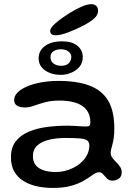

<svg xmlns="http://www.w3.org/2000/svg" viewBox="-20 -854 642 922"><path d="M233.5 48.5Q193 48.5 156.8 40.5Q120.5 32.5 92.5 15Q64.5 -2.5 48.5 -30.5Q32.5 -58.5 32.5 -99Q32.5 -145 55 -174.5Q77.5 -204 116.2 -220.8Q155 -237.5 203.5 -244Q252 -250.5 304 -250.5Q320 -250.5 336.5 -249.5Q353 -248.5 367.8 -247.5Q382.5 -246.5 392 -246.5Q405 -246.5 409.5 -250.8Q414 -255 414 -265.5Q414 -285 409.2 -300Q404.5 -315 395.5 -326.5Q386.5 -338 374 -346Q354 -359.5 325.8 -365.2Q297.5 -371 265 -371Q226.5 -371 196.8 -363Q167 -355 144 -346.5Q121 -338 102 -338Q76 -338 62 -346.5Q48 -355 48 -374Q48 -393.5 64.5 -410Q81 -426.5 110.2 -439Q139.5 -451.5 178.2 -458.5Q217 -465.5 261 -465.5Q349.5 -465.5 409.2 -443.2Q469 -421 499 -371.2Q529 -321.5 529 -237.5Q529 -212.5 526.5 -194Q524 -175.5 520.2 -161.8Q516.5 -148 514 -138Q511.5 -128 511.5 -119.5Q511.5 -107.5 519.2 -96.8Q527 -86 537.8 -75.5Q548.5 -65 556.5 -53.2Q564.5 -41.5 564.5 -27Q564.5 -5.5 550.5 4Q536.5 13.5 519.5 13.5Q504 13.5 493.8 3.2Q483.5 -7 475.2 -17Q467 -27 455 -27Q448 -27 439.8 -23Q431.5 -19 419.5 -10.5Q404.5 0.5 381.2 14.2Q358 28 322 38.2Q286 48.5 233.5 48.5ZM247 -28Q278 -28 307 -37.8Q336 -47.5 359 -64.8Q382 -82 395.5 -105.2Q409 -128.5 409 -155.5Q409 -172.5 397.8 -180Q386.5 -187.5 361 -189.5Q335.5 -191.5 293.5 -191.5Q252 -191.5 216.5 -183.2Q181 -175 159.5 -155.8Q138 -136.5 138 -103.5Q138 -78 151 -61.5Q164 -45 188.5 -36.5Q213 -28 247 -28ZM272 -494.5Q227 -494.5 196.2 -516.2Q165.5 -538 165.5 -574Q165.5 -610 195.5 -632.8Q225.5 -655.5 279 -655.5Q326 -655.5 351.8 -634.2Q377.5 -613 377.5 -580Q377.5 -552.5 361.8 -533.5Q346 -514.5 321.5 -504.5Q297 -494.5 272 -494.5ZM272.5 -538Q299 -538 310.8 -551Q322.5 -564 322.5 -581Q322.5 -595 309.2 -606.2Q296 -617.5 271 -617.5Q253 -617.5 237.8 -608.5Q222.5 -599.5 222.5 -580Q222.5 -558.5 238 -548.2Q253.5 -538 272.5 -538ZM246 -684.5Q235 -684.5 228 -689.5Q221 -694.5 221 -706Q221 -721 248.5 -744.2Q276 -767.5 317.5 -793.5Q344.5 -810.5 372.2 -822.2Q400 -834 417.5 -834Q433 -834 442 -826Q451 -818 451 -801.5Q451 -782 432.2 -765.2Q413.5 -748.5 380 -731Q344.5 -712.5 307 -698.5Q269.5 -684.5 246 -684.5Z"/></svg>

Font: Gluten
Style: Regular
Weight: 400
Designer: Tyler Finck
Foundry: Etcetera Type Company
Version: Version 1.300